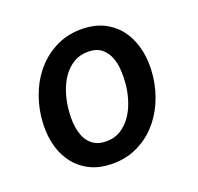

<svg xmlns="http://www.w3.org/2000/svg" viewBox="-102 -647 791 768"><g transform="rotate(-20 293.5 -263.5)"><path d="M48.3 -265.6Q55.2 -320.3 76.9 -370.4Q98.6 -420.4 134 -458Q169.4 -495.6 217.5 -517.6Q265.6 -539.6 324.7 -538.1Q380.9 -536.6 421.1 -513.9Q461.4 -491.2 486.1 -454.1Q510.7 -417 520.3 -369.4Q529.8 -321.8 524.4 -270.5L523.4 -259.8Q516.6 -205.1 494.6 -155.5Q472.7 -106 437.3 -68.6Q401.9 -31.2 353.8 -9.8Q305.7 11.7 247.1 10.3Q191.4 8.8 151.1 -13.7Q110.8 -36.1 85.9 -72.8Q61 -109.4 51.5 -156.7Q42 -204.1 47.4 -255.4ZM161.1 -255.4Q159.2 -237.3 158.9 -217.8Q158.7 -198.2 161.6 -179.2Q164.6 -160.2 170.9 -143.1Q177.2 -126 188.5 -112.8Q199.7 -99.6 216.1 -91.3Q232.4 -83 255.4 -82.5Q292 -81.1 319.1 -97.2Q346.2 -113.3 364.7 -139.2Q383.3 -165 394.3 -197.3Q405.3 -229.5 409.2 -260.3L410.2 -270Q413.1 -296.9 411.6 -327.1Q410.2 -357.4 400.6 -383.1Q391.1 -408.7 370.8 -426Q350.6 -443.4 316.4 -444.3Q279.8 -445.3 252.4 -429.2Q225.1 -413.1 206.5 -387Q188 -360.8 177 -328.6Q166 -296.4 162.1 -265.6Z"/></g></svg>

Font: Roboto Mono Medium
Style: Italic
Weight: 500
Designer: Google
Version: Version 2.000985; 2015; ttfautohint (v1.3)